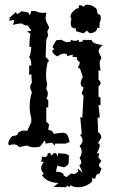

<svg xmlns="http://www.w3.org/2000/svg" viewBox="-20 -616 484 806"><path d="M123.5 2.4Q106 2.4 93.8 -5.4L60.1 1.5Q52.7 -9.8 37.6 -9.8Q25.9 -9.8 18.6 -6.3L14.2 -12.2Q16.6 -30.3 31.2 -44.9Q55.2 -46.4 55.2 -55.7L54.7 -58.1Q69.8 -68.4 83.5 -68.4L93.8 -65.9L111.3 -103V-119.1Q104.5 -146.5 104.5 -167.5Q104.5 -200.7 113.8 -228.5Q106.9 -241.2 106.9 -251Q106.9 -259.8 113.8 -268.1L111.3 -305.2L102.5 -300.3V-341.8L111.3 -339.8Q111.3 -369.1 102.5 -374.5Q109.9 -392.6 111.3 -418.9L104 -418.5L103.5 -431.2Q103.5 -450.7 107.9 -473.6L93.3 -484.9Q110.8 -485.4 110.8 -489.7Q110.8 -490.7 105.2 -496.3Q99.6 -502 99.6 -507.3Q92.3 -510.3 84.5 -510.3L70.3 -517.6Q56.6 -517.6 34.2 -511.7L39.6 -526.9Q39.6 -532.2 34.2 -532.2L20 -527.8V-541.5L46.4 -565.4L52.7 -556.2L69.8 -568.4Q80.6 -568.4 99.6 -563Q101.6 -553.7 105 -553.7Q107.4 -553.7 111.3 -569.8H128.4Q142.1 -562 161.1 -562L174.3 -563L171.4 -542Q171.4 -528.8 178.7 -516.6Q186 -504.4 186 -500Q186 -495.6 182.6 -492.7Q179.2 -489.7 179.2 -482.9Q179.2 -474.1 182.6 -467.8L174.3 -449.2L171.4 -377Q185.1 -365.2 185.1 -359.9Q185.1 -356.4 180.2 -356Q173.3 -324.7 173.3 -301.3Q173.3 -277.3 178.2 -264.6L174.3 -242.2Q180.7 -232.9 180.7 -222.2Q180.7 -211.4 174.3 -200.7L182.6 -196.8V-164.1L174.3 -166V-105.5L186 -94.2L182.6 -70.3Q200.2 -70.3 205.6 -54.2Q229 -58.6 247.1 -58.6Q266.1 -58.6 272 -19.5L254.9 -13.2H211.4L210 -4.4L198.7 -17.1L171.4 -13.2L168.5 -27.3L148.4 -1Q138.2 2.4 123.5 2.4ZM307.6 169.9Q286.1 169.9 276.9 161.1L271 169.4L263.2 163.1L255.4 169.9L205.1 168.9L225.1 152.3Q174.8 149.9 156.2 118.7L164.6 113.3Q152.8 102.5 152.8 89.4Q152.8 77.1 164.6 63L152.8 63.5L156.7 41.5L167.5 43Q180.2 43 180.2 28.3L190.9 24.9L194.8 38.1Q204.1 26.4 210.4 26.4Q218.3 26.4 222.7 42L224.6 26.9Q239.3 29.3 254.4 29.3L269 35.6Q268.6 53.7 268.6 65.7Q268.6 77.6 249 86.4L220.7 79.6L214.8 104.5Q247.6 106 247.6 121.1L259.3 127.4L278.3 112.3L293.5 114.7L308.1 104.5L306.2 91.3L326.7 109.4L313 77.1Q321.3 73.2 321.3 65.4Q321.3 58.1 314 46.9Q322.8 33.7 322.8 21Q322.8 8.3 314 -3.4Q326.7 -15.1 326.7 -26.9Q326.7 -38.1 315.9 -48.8L323.2 -53.7L316.9 -124L325.7 -122.6Q327.6 -168 330.6 -213.4L322.8 -223.6L331.1 -248.5Q318.8 -253.4 318.8 -266.6Q318.8 -277.3 327.6 -293L316.4 -326.7L306.6 -333.5Q314.9 -346.2 314.9 -352.1Q314.9 -356 308.6 -360.6Q302.2 -365.2 302.2 -369.1L304.2 -375.5L283.7 -377.9L286.6 -386.2Q274.4 -384.8 262.7 -380.4L259.3 -390.1L250 -391.1Q234.9 -391.1 221.2 -378.9Q199.7 -390.1 199.7 -401.9L200.2 -405.8L207.5 -408.7L200.2 -419.4L215.8 -446.8L236.8 -449.2L257.3 -439L275.4 -440.4L278.8 -449.2Q286.6 -444.3 294.4 -444.3Q302.2 -444.3 310.1 -449.2L311.5 -439.9H315.4Q327.6 -439.9 328.6 -448.7L364.7 -448.2Q366.2 -432.6 411.1 -426.8Q394 -412.6 394 -400.9Q394 -395.5 399.7 -386Q405.3 -376.5 405.3 -373Q405.3 -370.6 401.9 -365.5Q398.4 -360.4 398.4 -349.6L401.9 -316.9L393.6 -322.3V-281.2Q402.3 -273.9 402.3 -267.1Q402.3 -260.3 393.6 -253.9V-210.4L401.9 -206.5V-173.8L393.6 -175.8L398.9 -123.5L389.6 -121.1L392.1 -60.5Q404.3 -55.2 405.3 -38.6L391.1 -14.6Q398.9 -14.2 398.9 -5.9Q398.9 4.9 385.7 28.8L397 26.4L392.6 44.4L405.8 60.1Q395.5 70.3 395.5 77.6Q395.5 85 406.2 89.8L398.9 111.3L384.8 117.7L378.9 134.8L367.2 131.3L366.7 145.5Q342.3 169.9 307.6 169.9ZM330.6 -476.1 298.3 -485.4 298.8 -496.6Q276.9 -496.6 276.9 -517.1Q276.9 -529.8 280.3 -537.1Q275.9 -540 275.9 -545.4Q275.9 -558.6 290 -571.3Q300.8 -581.1 305.7 -581.1L308.1 -580.6Q311 -580.6 311 -585.4L310.5 -589.4Q310.5 -594.2 316.4 -594.2Q321.8 -594.2 325.9 -590.8Q330.1 -587.4 331.1 -587.4Q332 -587.4 333 -588.9Q336.4 -596.2 344.2 -596.2Q358.9 -596.2 370.4 -590.1Q381.8 -584 385.7 -577.6L389.6 -558.6L401.4 -552.7L403.3 -539.6Q403.3 -530.3 398.9 -522.5L397 -498L388.2 -500Q387.2 -478 356 -476.6L344.7 -487.3Z"/></svg>

Font: Truetypewriter PolyglOTT
Style: Regular
Weight: 400
Designer: Sergey Beatoff a.k.a. Sam_T
Version: Version 3.76